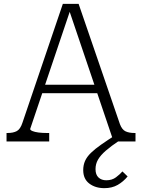

<svg xmlns="http://www.w3.org/2000/svg" viewBox="-20 -736 739 999"><path d="M194 -295H493L503 -251H182ZM585 -36 603 -6Q558 24 530.5 48Q503 72 490 94.5Q477 117 477 144Q477 173 492.5 187.5Q508 202 533 202Q563 202 583.5 186.5Q604 171 617 156L644 182Q622 209 592.5 226Q563 243 523 243Q476 243 444.5 219Q413 195 413 149Q413 123 422.5 101.5Q432 80 453 59.5Q474 39 507 16Q540 -7 585 -36ZM685 0H571L335 -697L349 -693L137 -65Q137 -59 149 -54Q161 -49 180.5 -46.5Q200 -44 224 -44H236V0H14V-44H19Q49 -44 67.5 -54Q86 -64 97 -98L307 -716H389L604 -90Q615 -61 633.5 -52.5Q652 -44 680 -44H685Z"/></svg>

Font: Roboto Serif 20pt ExtraLight
Style: Regular
Weight: 250
Version: Version 1.008